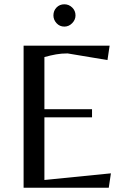

<svg xmlns="http://www.w3.org/2000/svg" viewBox="-20 -875 602 895"><path d="M90 0V-662H491L481 -595L295 -626Q266 -626 241 -621.5Q216 -617 187 -609V-366H409V-328H187V-36L497 -67L487 0ZM280 -751Q258 -751 243.5 -767Q229 -783 229 -803Q229 -825 243.5 -840Q258 -855 280 -855Q301 -855 316.5 -840Q332 -825 332 -803Q332 -783 316.5 -767Q301 -751 280 -751Z"/></svg>

Font: Belleza
Style: Regular
Weight: 400
Designer: Eduardo Rodriguez Tunni
Foundry: Eduardo Rodriguez Tunni
Version: Version 1.003; ttfautohint (v1.8.4.7-5d5b)